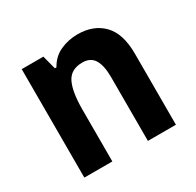

<svg xmlns="http://www.w3.org/2000/svg" viewBox="-126 -697 854 837"><g transform="rotate(-30 301.0 -278.0)"><path d="M358 -556Q438 -556 485.5 -507.5Q533 -459 533 -358V0H392V-321Q392 -379 374 -409Q356 -439 315 -439Q257 -439 235 -395Q213 -351 213 -260V0H72V-546H181L199 -477H207Q230 -519 271 -537.5Q312 -556 358 -556Z"/></g></svg>

Font: Noto Sans Gujarati SemiCondensed
Style: Bold
Weight: 700
Width: 4
Designer: Jelle Bosma - Monotype Design Team, Universal Thirst
Foundry: Monotype Imaging Inc.
Version: Version 2.106; ttfautohint (v1.8.4.7-5d5b)